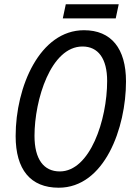

<svg xmlns="http://www.w3.org/2000/svg" viewBox="-20 -866 627 896"><path d="M273 -780H520L534 -846H287ZM254 10C468 10 568 -269 568 -486C568 -640 499 -725 372 -725C166 -725 53 -462 53 -231C53 -75 122 10 254 10ZM259 -66C184 -66 141 -123 141 -232C141 -400 217 -649 365 -649C438 -649 480 -593 480 -488C480 -306 400 -66 259 -66Z"/></svg>

Font: Noto Sans Display SemiCondensed
Style: Italic
Weight: 400
Width: 4
Italic angle: -12°
Designer: Monotype Design Team
Foundry: Monotype Imaging Inc.
Version: Version 1.900